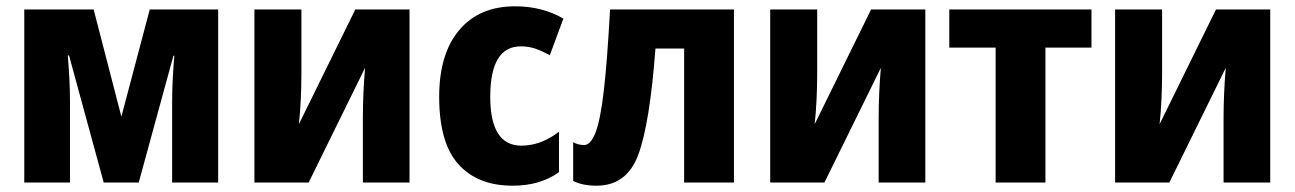

<svg xmlns="http://www.w3.org/2000/svg" viewBox="-20 -579 4107 609"><path d="M672 -549H455L365 -209L277 -549H57V0H202V-253Q202 -294 200 -331Q198 -368 195 -403H199L309 0H420L530 -402H533Q530 -368 528 -330Q526 -292 526 -256V0H672Z M936 -549H787V0H959L1138 -364Q1135 -331 1133 -288.5Q1131 -246 1131 -208V0H1279V-549H1107L928 -185Q932 -220 934 -263Q936 -306 936 -342Z M1606 10Q1694 10 1753 -33V-161Q1695 -117 1634 -117Q1535 -117 1535 -272Q1535 -432 1632 -432Q1657 -432 1678.5 -424.5Q1700 -417 1724 -404L1767 -520Q1700 -559 1614 -559Q1500 -559 1436.5 -483.5Q1373 -408 1373 -272Q1373 -126 1434 -58Q1495 10 1606 10Z M2308 0V-549H1915Q1906 -383 1895 -289.5Q1884 -196 1868.5 -157.5Q1853 -119 1833 -119Q1813 -119 1798 -128V-5Q1828 10 1872 10Q1968 10 2004.5 -88Q2041 -186 2059 -425H2150V0Z M2572 -549H2423V0H2595L2774 -364Q2771 -331 2769 -288.5Q2767 -246 2767 -208V0H2915V-549H2743L2564 -185Q2568 -220 2570 -263Q2572 -306 2572 -342Z M3442 -428H3296V0H3138V-428H2991V-549H3442Z M3666 -549H3517V0H3689L3868 -364Q3865 -331 3863 -288.5Q3861 -246 3861 -208V0H4009V-549H3837L3658 -185Q3662 -220 3664 -263Q3666 -306 3666 -342Z"/></svg>

Font: Noto Sans Display SemiCondensed Extra
Style: Regular
Weight: 800
Width: 4
Designer: Monotype Design Team
Foundry: Monotype Imaging Inc.
Version: Version 1.900